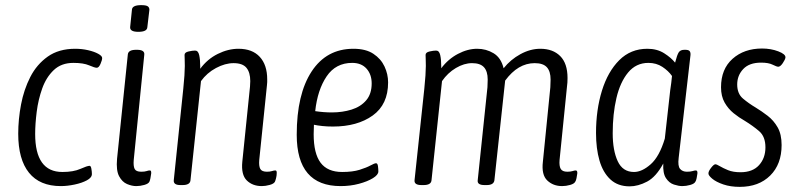

<svg xmlns="http://www.w3.org/2000/svg" viewBox="-20 -719 3117 748"><path d="M217 6Q135 6 93 -46Q51 -98 51 -198Q51 -254 62 -312Q73 -370 98 -419Q123 -468 166 -498.5Q209 -529 273 -529Q299 -529 323 -523.5Q347 -518 362.5 -509.5Q378 -501 378 -493Q378 -485 371.5 -470Q365 -455 357 -455Q349 -455 327 -464.5Q305 -474 266 -474Q219 -474 189.5 -446Q160 -418 144.5 -374.5Q129 -331 123 -283.5Q117 -236 117 -197Q117 -49 223 -49Q266 -49 293 -61Q320 -73 329 -73Q334 -73 336 -61.5Q338 -50 338 -41Q338 -27 318.5 -16.5Q299 -6 270.5 0Q242 6 217 6Z M511 6Q494 6 475 -2Q456 -10 444 -32.5Q432 -55 436 -100L478 -507Q480 -525 510 -525H514Q545 -525 542 -505L501 -96Q499 -72 504.5 -61Q510 -50 530 -50Q544 -50 551 -52.5Q558 -55 564 -55Q570 -55 569 -43Q568 -34 566 -24.5Q564 -15 562 -11Q558 -3 542 1.5Q526 6 511 6ZM519 -595Q486 -595 487 -613L494 -681Q495 -699 530 -699Q549 -699 555.5 -694.5Q562 -690 562 -681L554 -613Q553 -595 519 -595Z M1000 6Q964 6 941.5 -16Q919 -38 924 -89L954 -382Q954 -388 954.5 -393Q955 -398 955 -403Q955 -437 940 -455Q925 -473 890 -473Q857 -473 821.5 -454Q786 -435 763 -403L722 -16Q720 2 691 2H683Q655 2 657 -17L694 -373Q697 -401 698.5 -424.5Q700 -448 700 -462Q700 -479 699.5 -489Q699 -499 699 -505Q699 -515 714.5 -518.5Q730 -522 740 -522Q752 -522 756 -504.5Q760 -487 760 -460Q760 -455 760 -451Q788 -489 828.5 -509Q869 -529 909 -529Q963 -529 992 -497.5Q1021 -466 1021 -410Q1021 -405 1021 -399Q1021 -393 1020 -387L990 -96Q988 -72 994 -61Q1000 -50 1020 -50Q1032 -50 1039.5 -52.5Q1047 -55 1053 -55Q1059 -55 1058 -43Q1058 -35 1055.5 -25Q1053 -15 1051 -11Q1047 -3 1030.5 1.5Q1014 6 1000 6Z M1307 6Q1136 6 1136 -194Q1136 -352 1194 -440.5Q1252 -529 1357 -529Q1405 -529 1434.5 -509.5Q1464 -490 1478 -460Q1492 -430 1492 -398Q1492 -312 1432 -269Q1372 -226 1277 -226Q1255 -226 1236 -228Q1217 -230 1203 -233Q1202 -214 1202 -196Q1202 -121 1229 -85Q1256 -49 1313 -49Q1354 -49 1381 -57.5Q1408 -66 1423.5 -74.5Q1439 -83 1445 -83Q1451 -83 1452.5 -71.5Q1454 -60 1454 -51Q1454 -38 1433 -25Q1412 -12 1378.5 -3Q1345 6 1307 6ZM1273 -281Q1314 -281 1349.5 -292Q1385 -303 1406.5 -328Q1428 -353 1428 -394Q1428 -429 1408 -451.5Q1388 -474 1352 -474Q1288 -474 1252.5 -421.5Q1217 -369 1208 -286Q1241 -281 1273 -281Z M2170 6Q2135 6 2112 -16Q2089 -38 2095 -89L2124 -379Q2125 -393 2125 -409Q2125 -441 2110.5 -457Q2096 -473 2063 -473Q1998 -473 1948 -405L1906 -16Q1903 2 1876 2H1868Q1839 2 1841 -16L1879 -379Q1880 -393 1880 -409Q1880 -441 1865.5 -457Q1851 -473 1819 -473Q1788 -473 1756 -454Q1724 -435 1702 -403L1661 -16Q1659 2 1630 2H1622Q1593 2 1595 -17L1633 -373Q1636 -401 1637.5 -424.5Q1639 -448 1639 -462Q1639 -479 1638.5 -489Q1638 -499 1638 -505Q1638 -515 1653.5 -518.5Q1669 -522 1679 -522Q1691 -522 1695 -504.5Q1699 -487 1699 -460Q1699 -456 1699 -453Q1726 -489 1764 -509Q1802 -529 1839 -529Q1874 -529 1903 -511.5Q1932 -494 1942 -453Q1969 -487 2007.5 -508Q2046 -529 2085 -529Q2134 -529 2162.5 -500.5Q2191 -472 2191 -415Q2191 -405 2190.5 -397.5Q2190 -390 2189 -383L2160 -96Q2158 -72 2164.5 -61Q2171 -50 2190 -50Q2203 -50 2210.5 -52.5Q2218 -55 2223 -55Q2230 -55 2229 -43Q2228 -35 2226 -25Q2224 -15 2221 -11Q2217 -3 2201 1.5Q2185 6 2170 6Z M2433 7Q2387 7 2358 -20Q2329 -47 2315.5 -93.5Q2302 -140 2302 -201Q2302 -291 2325 -365.5Q2348 -440 2392.5 -484.5Q2437 -529 2502 -529Q2540 -529 2567.5 -511.5Q2595 -494 2610 -475Q2618 -506 2624.5 -515.5Q2631 -525 2646 -525H2650Q2663 -525 2667 -519.5Q2671 -514 2670 -504L2624 -104Q2620 -72 2629.5 -61Q2639 -50 2656 -50Q2670 -50 2678 -52.5Q2686 -55 2691 -55Q2698 -55 2697 -43Q2696 -35 2694 -25Q2692 -15 2689 -11Q2685 -3 2669 1.5Q2653 6 2638 6Q2624 6 2605.5 0Q2587 -6 2574.5 -25Q2562 -44 2564 -82Q2536 -30 2501 -11.5Q2466 7 2433 7ZM2450 -49Q2481 -49 2515 -79Q2549 -109 2570 -179L2591 -367Q2593 -380 2595 -395.5Q2597 -411 2598 -423Q2584 -443 2560.5 -458.5Q2537 -474 2506 -474Q2458 -474 2427 -436.5Q2396 -399 2381.5 -337Q2367 -275 2367 -200Q2367 -133 2386.5 -91Q2406 -49 2450 -49Z M2862 9Q2826 9 2798 -0.5Q2770 -10 2754.5 -23Q2739 -36 2740 -44Q2740 -52 2750.5 -65.5Q2761 -79 2767 -79Q2772 -79 2784.5 -71.5Q2797 -64 2816.5 -56Q2836 -48 2865 -48Q2912 -48 2937 -75.5Q2962 -103 2962 -145Q2962 -187 2937.5 -208Q2913 -229 2882 -248Q2859 -261 2838 -278Q2817 -295 2803 -319.5Q2789 -344 2789 -379Q2789 -450 2834 -490Q2879 -530 2949 -530Q2983 -530 3012 -519Q3041 -508 3040 -495Q3039 -487 3029.5 -473Q3020 -459 3012 -459Q3006 -459 2990 -467Q2974 -475 2945 -475Q2899 -475 2875.5 -450Q2852 -425 2852 -390Q2852 -354 2874.5 -335Q2897 -316 2924 -300Q2947 -286 2970.5 -268Q2994 -250 3009.5 -223Q3025 -196 3025 -154Q3025 -79 2980.5 -35Q2936 9 2862 9Z"/></svg>

Font: Asap Condensed Condensed Light
Style: Italic
Weight: 300
Width: 3
Italic angle: -6°
Designer: Pablo Cosgaya
Foundry: Omnibus-Type
Version: Version 3.001; ttfautohint (v1.8.4.7-5d5b)